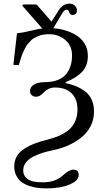

<svg xmlns="http://www.w3.org/2000/svg" viewBox="-20 -814 582 1066"><path d="M54.2 -454.1 74.2 -628.9Q106 -632.3 151.1 -643.3Q196.3 -654.3 214.8 -655.8L104 -782.2L106.9 -789.1H179.2L185.1 -787.1L266.1 -693.8L303.2 -752.9Q328.6 -793.9 365.2 -793.9Q383.8 -793.9 395.5 -782.7Q407.2 -771.5 407.2 -755.9Q407.2 -744.6 400.9 -737.8Q394.5 -731 382.8 -731Q368.2 -731 363.8 -747.1Q360.4 -759.8 350.1 -759.8Q336.4 -759.8 326.2 -741.2L275.9 -657.2Q311 -654.8 343.3 -645Q375.5 -635.3 404.3 -617.7Q433.1 -600.1 450.4 -570.6Q467.8 -541 467.8 -503.9Q467.8 -448.2 435.3 -414.6Q402.8 -380.9 344.2 -357.9V-353Q376.5 -345.7 401.1 -335.7Q425.8 -325.7 450.4 -308.1Q475.1 -290.5 488.5 -261.7Q502 -232.9 502 -194.8Q502 -150.4 482.7 -113Q463.4 -75.7 429.9 -49.3Q396.5 -22.9 355 -5.1Q313.5 12.7 265.1 22Q241.2 26.9 219 33.7Q196.8 40.5 169.4 53.2Q142.1 65.9 125.5 86.2Q108.9 106.4 108.9 131.8Q108.9 157.7 125 173.1Q141.1 188.5 164.1 193.4Q187 198.2 220.2 198.2Q287.6 198.2 331.1 158.2Q363.3 127.9 387.2 127.9Q417 127.9 417 158.2Q417 189 366.2 210.4Q315.4 231.9 238.8 231.9Q213.4 231.9 190.4 229.2Q167.5 226.6 142.8 218.3Q118.2 210 100.3 197Q82.5 184.1 70.8 161.6Q59.1 139.2 59.1 109.9Q59.1 78.1 73.5 53.5Q87.9 28.8 116 11.2Q144 -6.3 174.6 -17.8Q205.1 -29.3 248 -40Q273.9 -46.9 295.2 -54.7Q316.4 -62.5 338.6 -76.2Q360.8 -89.8 376 -106.9Q391.1 -124 400.6 -149.2Q410.2 -174.3 410.2 -205.1Q410.2 -264.2 377.4 -296.1Q344.7 -328.1 285.2 -328.1Q265.1 -328.1 249 -320.1Q232.9 -312 224.6 -302.5Q216.3 -293 204.6 -284.9Q192.9 -276.9 180.2 -276.9Q165.5 -276.9 156.2 -285.6Q147 -294.4 147 -309.1Q147 -326.7 160.4 -338.1Q173.8 -349.6 191.2 -353.8Q208.5 -357.9 228 -357.9Q271 -357.9 301.8 -370.4Q332.5 -382.8 348.9 -404.5Q365.2 -426.3 372.6 -451.2Q379.9 -476.1 379.9 -505.9Q379.9 -561 342 -592.5Q304.2 -624 253.9 -624Q236.3 -624 220.9 -621.6Q205.6 -619.1 192.6 -613.8Q179.7 -608.4 169.2 -602.5Q158.7 -596.7 149.4 -586.7Q140.1 -576.7 133.3 -568.8Q126.5 -561 119.9 -547.6Q113.3 -534.2 108.9 -525.4Q104.5 -516.6 99.4 -501Q94.2 -485.4 91.6 -476.8Q88.9 -468.3 84 -452.1Z"/></svg>

Font: Common Serif
Style: Regular
Weight: 400
Designer: Philipp H. Poll, Khaled Hosny
Foundry: Stefan Peev, Context Ltd.
Version: Version 1.026